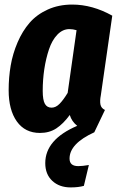

<svg xmlns="http://www.w3.org/2000/svg" viewBox="-20 -568 522 845"><path d="M423.8 -148.9Q418.9 -124 422.1 -107.9Q425.3 -91.8 441.9 -84L395 14.2Q286.1 64 286.1 129.9Q286.1 163.1 324.2 163.1Q342.8 163.1 371.1 158.2L349.1 250Q325.2 256.8 291 256.8Q241.2 256.8 210.2 228Q179.2 199.2 179.2 149.9Q179.2 45.9 319.8 -14.2Q295.4 -33.7 287.1 -62Q258.3 -22.9 227.8 -2.9Q197.3 17.1 155.8 17.1Q90.3 17.1 54.2 -33.4Q18.1 -84 18.1 -170.9Q18.1 -227.5 27.1 -279.8Q36.1 -332 57.4 -381.6Q78.6 -431.2 110.1 -467.5Q141.6 -503.9 189.9 -525.9Q238.3 -547.9 297.9 -547.9Q386.7 -547.9 474.1 -499ZM277.8 -159.2 316.9 -435.1Q300.8 -439.9 285.2 -439.9Q255.9 -439.9 232.4 -415.5Q209 -391.1 195.6 -350.8Q182.1 -310.5 175 -263.9Q168 -217.3 168 -168Q168 -127.9 177.5 -111.1Q187 -94.2 207 -94.2Q225.6 -94.2 242.2 -111.1Q258.8 -127.9 277.8 -159.2Z"/></svg>

Font: Fira Sans Compressed
Style: Bold Italic
Weight: 700
Width: 3
Italic angle: -8°
Designer: Carrois Corporate & Edenspiekermann AG
Foundry: Carrois Corporate GbR & Edenspiekermann AG
Version: Version 4.203;PS 004.203;hotconv 1.0.88;makeotf.lib2.5.64775